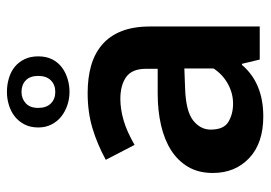

<svg xmlns="http://www.w3.org/2000/svg" viewBox="-130 -620 761 540"><g transform="rotate(-90 250.0 -350.5)"><path d="M70 -433Q114 -457 159 -470.5Q204 -484 258 -484Q300 -484 334 -474.5Q368 -465 393 -444Q418 -423 431.5 -389.5Q445 -356 445 -308V0H352L340 -50H337Q286 10 192 10Q117 10 75 -29.5Q33 -69 33 -132Q33 -172 50 -201Q67 -230 96.5 -249Q126 -268 167 -277.5Q208 -287 256 -287H326V-320Q326 -359 303 -375.5Q280 -392 241 -392Q213 -392 181.5 -383Q150 -374 112 -352ZM327 -212 273 -210Q207 -208 181 -187.5Q155 -167 155 -138Q155 -101 177 -88Q199 -75 228 -75Q257 -75 283.5 -89.5Q310 -104 327 -130ZM161 -623Q161 -645 169.5 -661.5Q178 -678 192 -689Q206 -700 224 -705.5Q242 -711 261 -711Q281 -711 299.5 -705.5Q318 -700 331.5 -689Q345 -678 353 -661.5Q361 -645 361 -623Q361 -600 352.5 -583.5Q344 -567 330 -556.5Q316 -546 298 -540.5Q280 -535 261 -535Q242 -535 224 -541Q206 -547 192 -558Q178 -569 169.5 -585.5Q161 -602 161 -623ZM216 -623Q216 -600 228.5 -587.5Q241 -575 261 -575Q281 -575 293.5 -587.5Q306 -600 306 -623Q306 -646 293.5 -658Q281 -670 261 -670Q242 -670 229 -658Q216 -646 216 -623Z"/></g></svg>

Font: Ek Mukta SemiBold
Style: Regular
Weight: 600
Designer: Girish Dalvi and Yashodeep Gholap
Foundry: Ek Type
Version: Version 2.538;PS 1.002;hotconv 16.6.51;makeotf.lib2.5.65220;